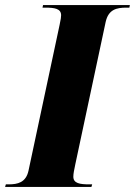

<svg xmlns="http://www.w3.org/2000/svg" viewBox="-61 -734 530 754"><path d="M-41 0H298L301 -10H289C253 -10 227 -14 227 -40C227 -52 230 -66 235 -90L354 -648C365 -697 397 -704 435 -704H447L449 -714H108L106 -704H117C154 -704 179 -700 179 -674C179 -669 178 -658 173 -636L51 -64C41 -17 8 -10 -27 -10H-38Z"/></svg>

Font: Noto Serif Display Condensed Black
Style: Italic
Weight: 900
Width: 3
Italic angle: -12°
Designer: Monotype Design Team
Foundry: Monotype Imaging Inc.
Version: Version 2.009